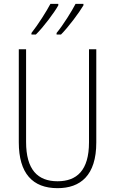

<svg xmlns="http://www.w3.org/2000/svg" viewBox="-20 -971 600 1001"><path d="M415 -943V-951H374C355 -914 309 -840 275 -799V-791H298C337 -830 394 -907 415 -943ZM284 -943V-951H243C223 -913 179 -843 144 -799V-791H167C208 -831 264 -907 284 -943ZM482 -228V-714H444V-229C444 -82 380 -26 280 -26C176 -26 116 -87 116 -231V-714H78V-229C78 -67 150 10 280 10C399 10 482 -56 482 -228Z"/></svg>

Font: Noto Sans Malayalam Condensed ExtraLight
Style: Regular
Weight: 200
Width: 3
Designer: Jelle Bosma - Monotype Design Team
Foundry: Monotype Imaging Inc.
Version: Version 2.104